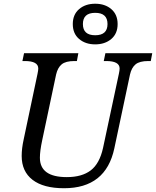

<svg xmlns="http://www.w3.org/2000/svg" viewBox="-20 -999 836 1029"><path d="M100.1 -671.9 108.9 -713.9H399.9L392.1 -671.9H378.9Q332 -671.9 310.5 -654.1Q289.1 -636.2 280.8 -600.1L206.1 -247.1Q193.8 -189.5 193.8 -153.8Q193.8 -49.8 337.9 -49.8Q418.9 -49.8 466.3 -85.9Q513.7 -122.1 532.2 -206.1L617.2 -604Q621.1 -622.1 621.1 -631.8Q621.1 -671.9 548.8 -671.9H536.1L544.9 -713.9H795.9L788.1 -671.9H774.9Q728 -671.9 706.5 -654.1Q685.1 -636.2 676.8 -600.1L592.8 -204.1Q547.4 9.8 323.2 9.8Q212.9 9.8 154.5 -35.2Q96.2 -80.1 96.2 -163.1Q96.2 -203.6 106.9 -252L181.2 -604Q185.1 -622.6 185.1 -631.8Q185.1 -671.9 112.8 -671.9ZM490.2 -761.2Q438 -761.2 404.1 -790Q370.1 -818.8 370.1 -870.1Q370.1 -920.9 403.8 -950Q437.5 -979 490.2 -979Q543 -979 576.7 -950Q610.4 -920.9 610.4 -870.1Q610.4 -818.8 576.4 -790Q542.5 -761.2 490.2 -761.2ZM490.2 -930.2Q424.3 -930.2 424.3 -870.1Q424.3 -810.1 490.2 -810.1Q556.2 -810.1 556.2 -870.1Q556.2 -930.2 490.2 -930.2Z"/></svg>

Font: Droid Serif
Style: Italic
Weight: 400
Italic angle: -12°
Designer: Monotype Design team
Foundry: Monotype Imaging Inc.
Version: Version 1.03